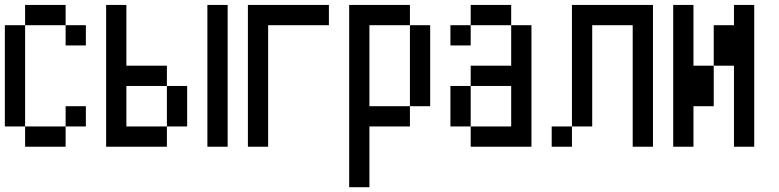

<svg xmlns="http://www.w3.org/2000/svg" viewBox="-20 -687 3207 790"><path d="M0 -166.7V-583.3H83.3V-166.7ZM83.3 -166.7H250V-83.3H83.3ZM83.3 -583.3V-666.7H250V-583.3ZM250 -166.7V-250H333.3V-166.7ZM250 -583.3H333.3V-500H250Z M416.7 -83.3V-666.7H500V-416.7H666.7V-333.3H500V-166.7H666.7V-83.3ZM666.7 -166.7V-333.3H750V-166.7ZM833.3 -83.3V-666.7H916.7V-83.3Z M1000 -83.3V-666.7H1333.3V-583.3H1083.3V-83.3Z M1416.7 83.3V-666.7H1666.7V-583.3H1500V-250H1666.7V-166.7H1500V83.3ZM1750 -250H1666.7V-583.3H1750Z M1833.3 -166.7V-333.3H1916.7V-166.7ZM1833.3 -500V-583.3H1916.7V-500ZM1916.7 -166.7H2083.3V-333.3H1916.7V-416.7H2083.3V-583.3H2166.7V-83.3H1916.7ZM1916.7 -583.3V-666.7H2083.3V-583.3Z M2250 -83.3V-166.7H2333.3V-83.3ZM2583.3 -83.3V-583.3H2416.7V-166.7H2333.3V-666.7H2666.7V-83.3Z M2750 -83.3V-666.7H2833.3V-416.7H2916.7V-250H2833.3V-83.3ZM2916.7 -416.7V-583.3H3000V-666.7H3083.3V-83.3H3000V-416.7Z"/></svg>

Font: Galmuri11 Condensed
Style: Regular
Weight: 400
Width: 3
Designer: Lee Minseo (quiple)
Version: Version 2.399;hotconv 1.1.1;makeotfexe 2.6.0 DEVELOPMENT